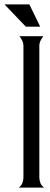

<svg xmlns="http://www.w3.org/2000/svg" viewBox="-77 -847 225 867"><path d="M28.8 -639.6Q28.8 -652.3 23.4 -663.3Q18.1 -674.3 10.7 -683.6H118.7Q111.3 -674.3 106 -663.3Q100.6 -652.3 100.6 -639.6V-46.4Q100.6 -33.2 105.5 -20.5Q110.4 -7.8 122.6 0H7.8Q19.5 -8.3 24.2 -20.8Q28.8 -33.2 28.8 -46.4ZM104.5 -726.6H39.6L-56.6 -827.1H55.7Z"/></svg>

Font: XAYAX
Style: Regular
Weight: 400
Designer: Peter Wiegel
Foundry: Peter Wiegel
Version: Version 1.000 2009 initial release